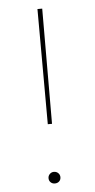

<svg xmlns="http://www.w3.org/2000/svg" viewBox="-50 -690 359 724"><g transform="rotate(-5 129.5 -327.5)"><path d="M120 -658H138L137 -222H121ZM106 -19Q106 -28 112.5 -34.5Q119 -41 128 -41Q138 -41 144.5 -34.5Q151 -28 151 -19Q151 -9 144.5 -3Q138 3 128 3Q119 3 112.5 -3Q106 -9 106 -19Z"/></g></svg>

Font: Ysabeau Infant Thin
Style: Regular
Weight: 200
Designer: Christian Thalmann (Catharsis Fonts)
Version: Version 0.003